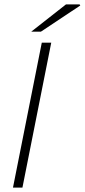

<svg xmlns="http://www.w3.org/2000/svg" viewBox="-20 -853 385 873"><path d="M39 0 170 -659H213L82 0ZM122 -709 280 -833H342L345 -828L166 -709Z"/></svg>

Font: Source Sans 3 ExtraLight Light
Style: Italic
Weight: 300
Italic angle: -11°
Version: Version 3.052;hotconv 1.1.0;makeotfexe 2.6.0